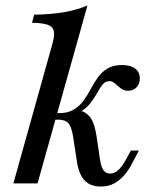

<svg xmlns="http://www.w3.org/2000/svg" viewBox="-20 -661 553 692"><path d="M28.2 0 169.4 -504.8Q177.4 -533.9 173.8 -549.6Q170.2 -565.3 151.6 -571.8Q133.1 -578.2 95.2 -579L103.2 -608.1Q162.9 -608.9 209.7 -616.9Q256.5 -625 295.2 -641.1L115.3 0ZM343.5 11.3Q305.6 11.3 285.1 -10.5Q264.5 -32.3 257.3 -78.2L244.4 -162.9Q238.7 -202.4 227 -216.1Q215.3 -229.8 190.3 -229.8H159.7L166.1 -253.2H192.7Q225 -253.2 246 -266.1Q266.9 -279 281 -298.4Q295.2 -317.7 306.9 -339.9Q318.5 -362.1 332.7 -381.9Q346.8 -401.6 367.3 -414.1Q387.9 -426.6 419.4 -426.6Q450 -426.6 466.9 -414.1Q483.9 -401.6 483.9 -378.2Q483.9 -358.9 472.2 -346.4Q460.5 -333.9 441.1 -333.9Q429 -333.9 420.6 -339.1Q412.1 -344.4 404.8 -351.2Q397.6 -358.1 390.3 -363.3Q383.1 -368.5 374.2 -368.5Q359.7 -368.5 350 -356.5Q340.3 -344.4 330.2 -326.2Q320.2 -308.1 305.6 -289.1Q291.1 -270.2 266.9 -256.5V-263.7Q295.2 -254.8 308.5 -233.5Q321.8 -212.1 328.2 -168.5L340.3 -86.3Q344.4 -59.7 352.8 -47.6Q361.3 -35.5 376.6 -35.5Q392.7 -35.5 406.9 -48.4Q421 -61.3 436.3 -90.3L451.6 -118.5H480.6L455.6 -71Q443.5 -47.6 427.4 -29Q411.3 -10.5 390.7 0.4Q370.2 11.3 343.5 11.3Z"/></svg>

Font: Playfair 5pt SemiExpanded Light Medium
Style: Italic
Weight: 500
Italic angle: -15.6°
Version: Version 2.001;gftools[0.9.30]